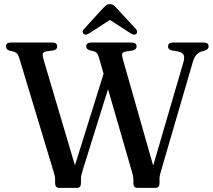

<svg xmlns="http://www.w3.org/2000/svg" viewBox="-20 -905 1026 925"><path d="M789.5 -681Q789.5 -700 813 -700H962Q985 -700 985 -681Q985 -668.5 967.5 -661.5L947.5 -655.5Q933.5 -650 924 -638.2Q914.5 -626.5 907.5 -601.5L755.5 -80.5Q752 -69 750.2 -60.2Q748.5 -51.5 748.5 -42.5V-23Q748.5 0 729.5 0H642Q622.5 0 622.5 -23V-42Q622.5 -54.5 616 -76L500.5 -475.5L377 -80.5Q370 -59 370 -42.5V-22.5Q370 0 351 0H265.5Q245.5 0 245.5 -22.5V-42Q245.5 -50 243.8 -57Q242 -64 239 -75L72.5 -626.5Q68.5 -639.5 63 -645.8Q57.5 -652 48 -655.5L24.5 -661.5Q8.5 -667.5 8.5 -681.5Q8.5 -700 31.5 -700H232.5Q255.5 -700 255.5 -681Q255.5 -667 239 -662.5L200.5 -657Q188.5 -654 186.2 -645.5Q184 -637 190 -617.5L341 -108.5L479 -549.5L457 -626.5Q452.5 -641.5 447.8 -647.8Q443 -654 434.5 -657L411.5 -663Q395.5 -668.5 395.5 -681Q395.5 -700 418.5 -700H614.5Q638 -700 638 -681Q638 -667 620 -662L582 -656Q571 -653.5 568.8 -645.5Q566.5 -637.5 572.5 -617.5L718 -107L863.5 -605Q870 -627.5 865.2 -639.5Q860.5 -651.5 838 -657L806 -662.5Q789.5 -667.5 789.5 -681ZM409 -744Q392.5 -733.5 382.5 -741.5Q378.5 -745 378.2 -751.5Q378 -758 384.5 -765L474.5 -863.5Q484 -873.5 491.2 -879.2Q498.5 -885 509.5 -885Q520.5 -885 527.8 -879.2Q535 -873.5 544 -863.5L635 -765Q641 -758 640.8 -751.5Q640.5 -745 636.5 -741.5Q626.5 -733.5 610 -744L509.5 -809Z"/></svg>

Font: Fraunces 72pt S050
Style: Regular
Weight: 400
Version: Version 1.000; ttfautohint (v1.8.3)